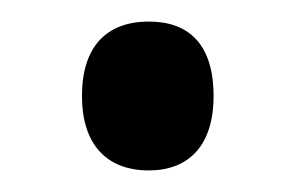

<svg xmlns="http://www.w3.org/2000/svg" viewBox="-20 -441 274 178"><path d="M56 -352C56 -307 79 -283 118 -283C154 -283 178 -305 178 -352C178 -400 155 -421 118 -421C78 -421 56 -397 56 -352Z"/></svg>

Font: Noto Sans Hebrew ExtraCondensed Medium
Style: Regular
Weight: 500
Width: 2
Designer: Monotype Design Team
Foundry: Monotype Imaging Inc.
Version: Version 2.004